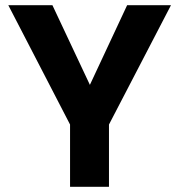

<svg xmlns="http://www.w3.org/2000/svg" viewBox="-20 -720 690 740"><path d="M250 0V-240L12 -700H182L341 -362H312L470 -700H639L400 -240V0Z"/></svg>

Font: DM Sans 16pt Black
Style: Regular
Weight: 900
Version: Version 4.004;gftools[0.9.30]